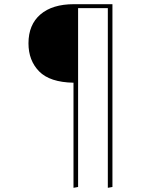

<svg xmlns="http://www.w3.org/2000/svg" viewBox="-20 -701 726 917"><path d="M333 -681H517V192L495 196V-662H353V192L331 196V-306Q218 -308 167 -360Q116 -412 116 -494Q116 -583 173 -632Q230 -681 333 -681Z"/></svg>

Font: FiraGO Thin
Style: Regular
Weight: 100
Designer: bBox Type
Foundry: bBox Type GmbH
Version: Version 1.001;PS 001.001;hotconv 1.0.88;makeotf.lib2.5.64775